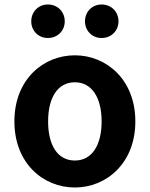

<svg xmlns="http://www.w3.org/2000/svg" viewBox="-20 -820 666 854"><path d="M313 14C453 14 582 -94 582 -280C582 -466 453 -574 313 -574C172 -574 44 -466 44 -280C44 -94 172 14 313 14ZM313 -106C236 -106 194 -174 194 -280C194 -385 236 -454 313 -454C389 -454 432 -385 432 -280C432 -174 389 -106 313 -106ZM193 -651C237 -651 268 -684 268 -725C268 -767 237 -800 193 -800C150 -800 119 -767 119 -725C119 -684 150 -651 193 -651ZM432 -651C476 -651 507 -684 507 -725C507 -767 476 -800 432 -800C389 -800 358 -767 358 -725C358 -684 389 -651 432 -651Z"/></svg>

Font: Noto Sans CJK SC
Style: Bold
Weight: 700
Designer: Ryoko NISHIZUKA 西塚涼子 (kana, bopomofo & ideographs); Paul D. Hunt (Latin, Greek & Cyrillic); Sandoll Communications 산돌커뮤니
Foundry: Adobe
Version: Version 2.004;hotconv 1.0.118;makeotfexe 2.5.65603